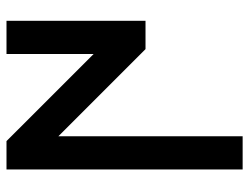

<svg xmlns="http://www.w3.org/2000/svg" viewBox="-107 -649 756 582"><g transform="rotate(-90 271.0 -358.0)"><path d="M134.3 -716.3 398.4 -452.1V-716.3H499V-294.9H413.1L148.9 -559.1V-0.5H48.3V-716.3Z"/></g></svg>

Font: Kultigin
Style: Regular
Weight: 400
Designer: facebook.com/biligbitig
Foundry: facebook.com/biligbitig
Version: Version 1.0